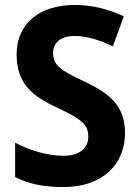

<svg xmlns="http://www.w3.org/2000/svg" viewBox="-20 -744 559 774"><path d="M484 -208C484 -313 427 -365 323 -414C224 -460 194 -481 194 -530C194 -570 222 -599 281 -599C329 -599 382 -583 435 -557L479 -678C424 -704 358 -724 282 -724C140 -724 47 -650 47 -525C47 -408 108 -358 210 -310C307 -265 336 -242 336 -194C336 -148 303 -116 235 -116C175 -116 102 -136 41 -169V-30C98 -2 156 10 236 10C396 10 484 -84 484 -208Z"/></svg>

Font: Noto Sans Thai Looped SemiCondensed
Style: Bold
Weight: 700
Width: 4
Designer: Sasikarn Vongin, Ben Mitchell
Foundry: The Fontpad Ltd
Version: Version 1.001